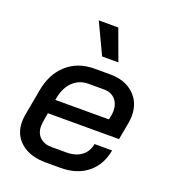

<svg xmlns="http://www.w3.org/2000/svg" viewBox="-136 -836 833 943"><g transform="rotate(20 280.5 -364.5)"><path d="M34 -141Q34 -157 37 -175L62 -313Q78 -404 135.5 -455.5Q193 -507 279 -507H361Q438 -507 484.5 -464.5Q531 -422 531 -352Q531 -335 528 -317L511 -223H139L131 -175Q129 -159 129 -153Q129 -116 151.5 -94.5Q174 -73 214 -73H290Q338 -73 368.5 -95.5Q399 -118 406 -159H498Q484 -80 429 -36Q374 8 289 8H212Q130 8 82 -32.5Q34 -73 34 -141ZM431 -297 435 -316Q438 -330 438 -343Q438 -381 416.5 -404Q395 -427 359 -427H277Q230 -427 197.5 -396.5Q165 -366 154 -313L151 -297ZM218 -737H320L379 -576H294Z"/></g></svg>

Font: Bai Jamjuree Medium
Style: Italic
Weight: 500
Italic angle: -10°
Version: Version 1.000; ttfautohint (v1.6)